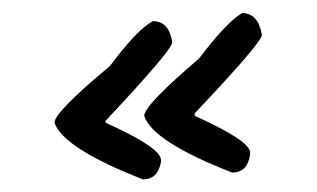

<svg xmlns="http://www.w3.org/2000/svg" viewBox="-20 -416 497 301"><path d="M219.7 -382.8Q245.1 -382.8 250 -349.6Q250 -337.9 145.5 -226.6V-223.6Q232.4 -184.6 232.4 -165V-162.1Q227.5 -134.8 204.1 -134.8Q79.1 -183.6 65.4 -223.6Q65.4 -240.2 152.3 -312.5Q195.3 -370.1 219.7 -382.8ZM359.4 -395.5Q384.8 -395.5 390.6 -361.3Q390.6 -349.6 285.2 -238.3V-234.4Q372.1 -195.3 372.1 -176.8V-173.8Q368.2 -145.5 343.8 -145.5Q218.8 -194.3 206.1 -234.4Q206.1 -251 292 -324.2Q335 -380.9 359.4 -395.5Z"/></svg>

Font: Sue Ellen Francisco 
Style: Regular
Weight: 400
Designer: Kimberly Geswein
Foundry: Kimberly Geswein
Version: Version 1.002 2007